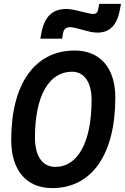

<svg xmlns="http://www.w3.org/2000/svg" viewBox="-20 -965 647 995"><path d="M250.5 9.8C456.1 9.8 577.6 -164.6 577.6 -459.5C577.6 -612.8 499 -703.1 367.2 -703.1C160.2 -703.1 38.1 -530.8 38.1 -239.3C38.1 -82.5 116.7 9.8 250.5 9.8ZM266.1 -100.1C200.2 -100.1 161.1 -156.2 161.1 -251.5C161.1 -466.3 232.4 -593.3 353 -593.3C416.5 -593.3 454.6 -539.1 454.6 -447.3C454.6 -229 384.3 -100.1 266.1 -100.1ZM189 -764.6H301.8L307.1 -793.9C311 -814.9 322.3 -824.2 343.8 -824.2C375 -824.2 439.5 -795.9 483.9 -795.9C549.8 -795.9 587.9 -835.4 602.5 -920.4L606.9 -944.8H494.1L489.3 -918C485.8 -900.4 478 -892.6 464.4 -892.6C435.1 -892.6 368.2 -918.5 323.7 -918.5C250.5 -918.5 209 -877.4 193.4 -789.1Z"/></svg>

Font: Cascadia Mono SemiBold
Style: Italic
Weight: 600
Italic angle: -10°
Monospace: yes
Designer: Aaron Bell
Foundry: Saja Typeworks
Version: Version 2404.023